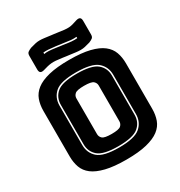

<svg xmlns="http://www.w3.org/2000/svg" viewBox="-217 -1089 1171 1251"><g transform="rotate(-30 368.5 -463.0)"><path d="M679 -189Q679 -143 665.5 -105.5Q652 -68 617.5 -41.5Q583 -15 522.5 0Q462 15 369 15Q276 15 215 0Q154 -15 119.5 -41.5Q85 -68 71.5 -105.5Q58 -143 58 -189V-530Q58 -576 71.5 -613.5Q85 -651 119.5 -678Q154 -705 215 -720Q276 -735 369 -735Q462 -735 522.5 -720Q583 -705 617.5 -678Q652 -651 665.5 -613.5Q679 -576 679 -530ZM570 -212V-507Q570 -567 527 -604.5Q484 -642 367 -642Q250 -642 208 -604.5Q166 -567 166 -507V-212Q166 -152 208 -114.5Q250 -77 367 -77Q484 -77 527 -114.5Q570 -152 570 -212ZM176 -212V-507Q176 -563 216 -597.5Q256 -632 367 -632Q478 -632 519 -597.5Q560 -563 560 -507V-212Q560 -156 519 -121.5Q478 -87 367 -87Q256 -87 216 -121.5Q176 -156 176 -212ZM285 -225Q285 -205 300 -191.5Q315 -178 369 -178Q423 -178 438 -191.5Q453 -205 453 -225V-494Q453 -513 438 -526.5Q423 -540 369 -540Q315 -540 300 -526.5Q285 -513 285 -494ZM367 -764 339 -768Q311 -772 292 -773.5Q273 -775 258 -773.5Q243 -772 228.5 -768.5Q214 -765 194 -759Q176 -754 167 -760Q158 -766 158 -785V-886Q158 -905 167.5 -912.5Q177 -920 194 -927Q218 -934 234 -937.5Q250 -941 265.5 -941Q281 -941 300.5 -938.5Q320 -936 350 -932L367 -930L389 -927Q422 -922 441.5 -920Q461 -918 475.5 -919Q490 -920 504 -924Q518 -928 540 -935Q558 -940 567 -934Q576 -928 576 -909V-808Q576 -789 566.5 -781.5Q557 -774 540 -767Q516 -760 500 -756.5Q484 -753 468 -753Q452 -753 432.5 -755.5Q413 -758 383 -762ZM486 -841Q466 -839 444 -841Q422 -843 384 -849L368 -851L340 -855Q306 -859 285.5 -860.5Q265 -862 248 -860V-849Q264 -852 284.5 -851Q305 -850 338 -845L366 -841L382 -839Q420 -833 443 -831Q466 -829 486 -831Z"/></g></svg>

Font: Bungee Inline
Style: Regular
Weight: 400
Version: Version 1.000;PS 1.0;hotconv 1.0.72;makeotf.lib2.5.5900